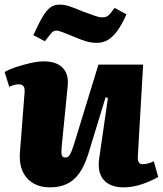

<svg xmlns="http://www.w3.org/2000/svg" viewBox="-21 -795 703 829"><path d="M-1 -484Q17 -495 47 -505Q77 -515 109.5 -522.5Q142 -530 168 -530Q223 -530 250 -502Q277 -474 271 -421L245 -158Q243 -134 246 -124.5Q249 -115 262 -115Q271 -115 277 -122Q283 -129 289.5 -146Q296 -163 305 -193L404 -516H597L574 -118Q573 -102 578.5 -94Q584 -86 594 -86Q606 -86 619 -89.5Q632 -93 643 -99L662 -31Q649 -23 631 -15Q613 -7 593 0Q573 7 552 10.5Q531 14 513 14Q456 14 427.5 -17.5Q399 -49 407 -109L445 -372L435 -375L361 -133Q344 -78 320.5 -46Q297 -14 266 0Q235 14 195 14Q131 14 95.5 -26Q60 -66 65 -136L85 -394Q87 -416 80 -423.5Q73 -431 60 -431Q52 -431 41.5 -428.5Q31 -426 19 -420ZM398 -610Q374 -610 353 -616Q332 -622 304 -634Q270 -648 250.5 -655.5Q231 -663 223 -663Q211 -663 203 -654.5Q195 -646 173 -617L123 -643Q146 -694 163 -722.5Q180 -751 196.5 -763Q213 -775 235 -775Q256 -775 275.5 -769Q295 -763 338 -745Q371 -733 389.5 -726.5Q408 -720 423 -720Q437 -720 446.5 -728Q456 -736 474 -761L525 -733Q505 -688 485 -661Q465 -634 444 -622Q423 -610 398 -610Z"/></svg>

Font: Literata 18pt ExtraBold
Style: Italic
Weight: 800
Italic angle: -2°
Designer: Latin by Veronika Burian and Jose Scaglione. Greek by Irene Vlachou. Cyrillic by Vera Evstafieva
Foundry: TypeTogether
Version: Version 3.103;gftools[0.9.29]